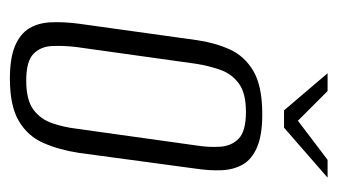

<svg xmlns="http://www.w3.org/2000/svg" viewBox="-167 -508 682 388"><g transform="rotate(90 174.0 -314.0)"><path d="M139 7Q97 7 72.5 -3.5Q48 -14 37 -32.5Q26 -51 25 -77Q24 -103 28 -133L61 -370Q66 -406 79.5 -436.5Q93 -467 123.5 -485Q154 -503 211 -503Q253 -503 277.5 -492.5Q302 -482 312.5 -463.5Q323 -445 324 -421Q325 -397 321 -370L289 -133Q283 -93 269 -61Q255 -29 224.5 -11Q194 7 139 7ZM143 -26Q182 -26 201.5 -40.5Q221 -55 229 -78.5Q237 -102 240 -127L274 -370Q278 -395 276.5 -418Q275 -441 260 -455.5Q245 -470 206 -470Q168 -470 148.5 -455.5Q129 -441 121 -418Q113 -395 109 -370L75 -127Q72 -102 73 -78.5Q74 -55 89 -40.5Q104 -26 143 -26ZM203 -547 128 -635H164L224 -575L303 -635H339L238 -547Z"/></g></svg>

Font: Alumni Sans Light
Style: Italic
Weight: 300
Italic angle: -8°
Version: Version 1.016